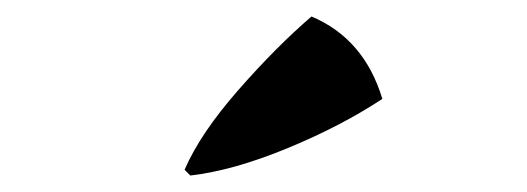

<svg xmlns="http://www.w3.org/2000/svg" viewBox="-20 -956 640 233"><path d="M211 -743 204 -750Q223 -794 269 -846.5Q315 -899 358 -936Q422 -909 444 -836Q394 -803 328.5 -776Q263 -749 211 -743Z"/></svg>

Font: Cinzel Decorative Black
Style: Regular
Weight: 900
Designer: Natanael Gama
Version: Version 1.002;PS 001.002;hotconv 1.0.56;makeotf.lib2.0.21325